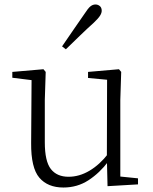

<svg xmlns="http://www.w3.org/2000/svg" viewBox="-20 -823 683 857"><path d="M263 14Q193 14 155.5 -30Q118 -74 119 -185L121 -478L140 -463L35 -476V-502L174 -514L184 -502L180 -377V-188Q180 -103 207 -68.5Q234 -34 286 -34Q334 -34 379.5 -61Q425 -88 463 -137L482 -103H464Q425 -51 375 -18.5Q325 14 263 14ZM460 8 457 -116V-117L458 -467L373 -475V-502L511 -514L521 -502L517 -377V-35L596 -27V0ZM257 -616Q283 -655 309.5 -692.5Q336 -730 359 -764Q373 -786 383.5 -794.5Q394 -803 406 -803Q417 -803 425.5 -796Q434 -789 434 -775Q434 -765 426.5 -753Q419 -741 399 -722Q370 -696 338.5 -665.5Q307 -635 274 -603Z"/></svg>

Font: Noto Serif TC
Style: Regular
Weight: 200
Designer: Ryoko NISHIZUKA 西塚涼子 (kana & ideographs); Frank Grießhammer (Latin, Greek & Cyrillic); Wenlong ZHANG 张文龙 (bopomofo); San
Foundry: Adobe
Version: Version 2.001;hotconv 1.1.0;makeotfexe 2.6.0